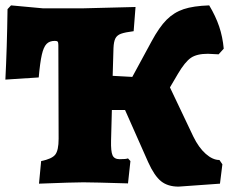

<svg xmlns="http://www.w3.org/2000/svg" viewBox="-20 -678 852 714"><path d="M796 -83 807 -67 798 5 644 16Q604 16 579 -4Q554 -24 531 -75L445 -269H396L393 -155Q392 -115 398.5 -100.5Q405 -86 425 -86Q449 -86 456 -89L465 -79L456 4Q324 0 290 0Q253 0 125 5L133 -79Q173 -87 185.5 -103Q198 -119 198 -162L197 -510Q197 -520 194.5 -523Q192 -526 184 -526Q164 -526 153 -514.5Q142 -503 135.5 -474.5Q129 -446 124 -390L0 -382Q6 -499 8 -644L21 -658L140 -647H287L484 -652L477 -562Q445 -558 430 -552.5Q415 -547 409 -535Q403 -523 402 -499L399 -396L472 -392L543 -523Q572 -577 599.5 -604.5Q627 -632 663 -644Q699 -656 758 -658Q782 -618 795 -579.5Q808 -541 812 -497L793 -476Q763 -478 753 -478Q712 -478 690 -463Q668 -448 642 -404L612 -353L699 -170Q719 -129 745 -106Q771 -83 796 -83Z"/></svg>

Font: Alegreya SC Black
Style: Regular
Weight: 900
Designer: Juan Pablo del Peral
Foundry: Huerta Tipografica
Version: Version 2.007; ttfautohint (v1.6)